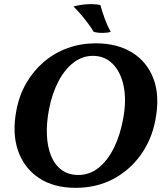

<svg xmlns="http://www.w3.org/2000/svg" viewBox="-20 -893 782 922"><path d="M342.8 9Q237.6 9 166.6 -38.5Q95.6 -85.9 66.6 -169.5Q37.6 -253.2 58.6 -362.5Q72.1 -435.3 106.7 -494.7Q141.3 -554 191.8 -596.8Q242.4 -639.6 305.5 -662.3Q368.6 -685 440.2 -685Q542.4 -685 614.4 -640.8Q686.4 -596.5 717.4 -514Q748.4 -431.4 726 -315.8Q708.4 -222.4 655.6 -148.8Q602.7 -75.1 522.9 -33Q443 9 342.8 9ZM356.1 -52.8Q410.6 -52.8 453.8 -87.5Q497 -122.3 527.4 -183.7Q557.7 -245.1 571.8 -324.8Q587.7 -411.1 574 -478.7Q560.3 -546.3 522 -585.5Q483.8 -624.8 425.9 -624.8Q375.3 -624.8 332.6 -591.9Q289.9 -559 259.9 -501Q229.8 -443.1 215.3 -367.9Q202.8 -302.6 205.2 -245.6Q207.5 -188.6 225 -145.3Q242.4 -102 275.3 -77.4Q308.1 -52.8 356.1 -52.8ZM511.4 -740Q495.6 -735 471.1 -735Q446.6 -735 429.8 -740.5Q419.9 -757.9 403.9 -779.1Q387.9 -800.3 369.4 -822.3Q350.9 -844.3 332.9 -861.8Q360.7 -869.8 394.8 -872.4Q429 -875 461.9 -869Q469.9 -839.5 482.4 -805Q494.9 -770.4 511.4 -740Z"/></svg>

Font: Vollkorn
Style: Italic
Weight: 400
Italic angle: -11°
Designer: Friedrich Althausen
Foundry: Friedrich Althausen
Version: Version 5.001